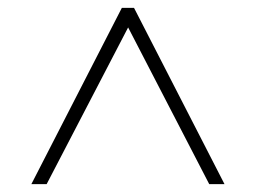

<svg xmlns="http://www.w3.org/2000/svg" viewBox="-20 -720 653 490"><path d="M307 -650 99 -250H60L291 -700H322L553 -250H514Z"/></svg>

Font: Albert Sans ExtraLight
Style: Regular
Weight: 250
Designer: Andreas Rasmussen
Foundry: a.Foundry
Version: Version 1.025